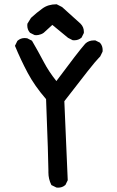

<svg xmlns="http://www.w3.org/2000/svg" viewBox="-20 -863 540 883"><path d="M202.6 -69.8V-80.6Q202.6 -128.4 191.9 -407.2Q139.6 -467.3 107.4 -527.8Q75.2 -588.4 48.8 -652.3L60.1 -675.3L61 -675.8Q74.7 -688 93.3 -688Q98.6 -688 105 -687L127 -675.8Q155.3 -627.4 180.7 -579.1Q204.1 -534.2 239.3 -490.2Q339.4 -625 372.1 -662.1Q387.7 -677.2 411.6 -677.2Q414.6 -677.2 418.5 -677.2L439.9 -666.5L440.4 -665.5Q452.1 -652.3 452.1 -632.8Q452.1 -629.9 451.7 -625.5L440.9 -603.5L432.6 -594.7Q411.1 -573.7 275.9 -397.5L291.5 -34.2L280.8 -12.2L279.8 -11.7Q266.6 0 247.1 0Q244.1 0 239.7 -0.5L216.8 -11.7L215.8 -13.2Q202.6 -40 202.6 -69.8ZM139.2 -701.7 117.7 -712.4 117.2 -713.4Q105.5 -726.6 105.5 -746.1Q105.5 -749 106 -753.9L122.6 -780.8Q148.9 -805.2 174.8 -823.7Q201.2 -843.3 239.3 -843.3H240.7L265.6 -830.6L350.6 -753.9Q365.7 -738.3 365.7 -717.3Q365.7 -714.8 365.7 -711.4L355 -689.9Q340.8 -677.7 321.3 -677.7Q318.4 -677.7 314 -678.2L293 -689L220.7 -748.5L181.2 -712.4Q175.3 -708 168.7 -705.6Q162.1 -703.1 156.5 -702.1Q150.9 -701.2 147.2 -701.2Q143.6 -701.2 139.2 -701.7Z"/></svg>

Font: Bakudai
Style: Medium
Weight: 500
Version: Version 1.48